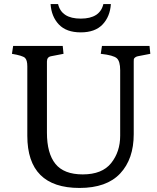

<svg xmlns="http://www.w3.org/2000/svg" viewBox="-20 -920 776 949"><path d="M574 -573Q574 -617 557.5 -632Q541 -647 478 -654L484 -693H719L723 -654L661 -642Q652 -640 647 -635.5Q642 -631 641.5 -627.5Q641 -624 641 -616V-257Q641 -134 574 -62.5Q507 9 373 9Q115 9 115 -249V-592Q115 -623 103.5 -634Q92 -645 39 -654L45 -693H290L294 -654L232 -642Q212 -638 212 -616V-264Q212 -162 254 -110Q296 -58 389 -58Q485 -58 529.5 -114Q574 -170 574 -249ZM491 -900H528Q524 -838 487 -799Q450 -760 379 -760Q308 -760 271 -799Q234 -838 230 -900H267Q284 -828 379 -828Q474 -828 491 -900Z"/></svg>

Font: Poly
Style: Regular
Weight: 400
Designer: Jos Nicols Silva Schwarzenberg
Foundry: Jose Nicolas Silva Schwarzenberg
Version: Version 1.001